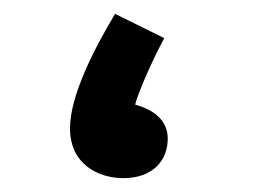

<svg xmlns="http://www.w3.org/2000/svg" viewBox="-20 -253 367 277"><path d="M158 4C200 4 222 -21 222 -53C222 -75 208 -93 175 -102C177 -113 197 -161 217 -198L146 -233C116 -183 81 -115 81 -68C81 -15 123 4 158 4Z"/></svg>

Font: Noto Sans Arabic UI Md
Style: Regular
Weight: 500
Designer: Monotype Design Team, Nadine Chahine and Nizar Qandah
Foundry: Monotype Imaging Inc.
Version: Version 2.010